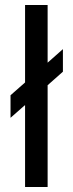

<svg xmlns="http://www.w3.org/2000/svg" viewBox="-20 -746 290 766"><path d="M231 -550V-460L170 -406V0H80V-327L22 -276V-366L80 -417V-726H170V-496Z"/></svg>

Font: Violet Sans
Style: Regular
Weight: 400
Designer: Calvin Waterman
Foundry: Violet Office
Version: Version 1.013